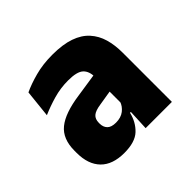

<svg xmlns="http://www.w3.org/2000/svg" viewBox="-96 -745 530 530"><g transform="rotate(-45 168.5 -480.0)"><path d="M203 -320 206.5 -395.5 204 -399V-502V-518.5Q204 -541.5 191.5 -553Q179 -564.5 145 -564.5Q115 -564.5 87.2 -556.5Q59.5 -548.5 35.5 -538L44 -618.5Q66 -629 96.5 -637.2Q127 -645.5 164 -645.5Q204.5 -645.5 231.8 -636Q259 -626.5 275.2 -608.5Q291.5 -590.5 298.5 -566.2Q305.5 -542 305.5 -512.5V-320ZM113 -313Q67.5 -313 43.8 -337.2Q20 -361.5 20 -406.5V-414.5Q20 -461 47.8 -483.5Q75.5 -506 136 -514.5L212 -526L218.5 -464L160.5 -454.5Q139.5 -451.5 130.8 -444Q122 -436.5 122 -421.5V-419Q122 -405 130 -396.8Q138 -388.5 156 -388.5Q175.5 -388.5 188 -398.2Q200.5 -408 205 -422L218.5 -380.5H202.5Q195.5 -351 175.5 -332Q155.5 -313 113 -313Z"/></g></svg>

Font: Anek Gurmukhi
Style: Bold
Weight: 700
Designer: Sarang Kulkarni (Gurmukhi), Yesha Goshar (Latin)
Foundry: Ek Type
Version: Version 1.003